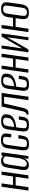

<svg xmlns="http://www.w3.org/2000/svg" viewBox="1473 -2017 555 3541"><g transform="rotate(-90 1750.5 -246.5)"><path d="M7.1 0 77.1 -495H139.1L108.8 -283.8H265.9L296.2 -495H357.6L287.6 0H226.2L259.8 -235.9H102.8L69.1 0Z M480.3 8Q466.1 8 447.1 4.9Q428.1 1.8 412.2 -10.1Q396.2 -22 388.3 -48.1Q380.4 -74.2 387.7 -121L429.5 -386Q437.9 -440.7 457.4 -465.5Q476.9 -490.3 502.2 -496.9Q527.5 -503.6 552.6 -503.6Q585.5 -503.6 611.8 -492.1Q638.2 -480.5 645.2 -456.2L650.2 -495H712.6L642.6 0H590L601.5 -79.8Q593.5 -61.3 578.8 -41Q564.1 -20.7 540.3 -6.3Q516.4 8 480.3 8ZM500.5 -30.4Q522.9 -30.4 539.7 -42.8Q556.5 -55.2 568.3 -74.2Q580.1 -93.2 587.8 -114.2Q595.5 -135.2 599.7 -152.7Q603.9 -170.2 604.9 -179.3L638.6 -417.1Q636.6 -422.4 631 -433.7Q625.5 -445 611.4 -455.1Q597.4 -465.3 567.8 -465.3Q537 -465.3 521.1 -453.4Q505.2 -441.6 498.8 -420.8Q492.4 -399.9 487.6 -371.8L447.9 -110.9Q444.1 -83.5 448.6 -67Q453.1 -50.4 462.6 -42.9Q472.2 -35.4 482.6 -32.9Q493.1 -30.4 500.5 -30.4Z M867.6 9.9Q831.9 9.9 806.9 3.9Q782 -2.1 767.6 -17.5Q753.1 -32.9 749.3 -61.2Q745.5 -89.6 751.7 -134L786.4 -381.5Q796.7 -452 832 -478.2Q867.3 -504.4 939.6 -504.4Q1011.2 -504.4 1039.2 -478.2Q1067.2 -452 1056.9 -381.5L1048 -317.5H986L995.7 -386.6Q1002 -429.9 990.3 -449.3Q978.6 -468.6 934.3 -468.6Q891 -468.6 873.3 -449.3Q855.5 -429.9 849.2 -386.6L810.8 -113Q804.5 -65.3 816.4 -46.4Q828.2 -27.4 871.5 -27.4Q915.8 -27.4 933.1 -46.4Q950.3 -65.3 957.3 -113L967.6 -184.5H1029.6L1022.9 -134.2Q1014.7 -74.9 996.4 -44Q978.1 -13.1 946.5 -1.6Q914.9 9.9 867.6 9.9Z M1215.6 10.2Q1168.3 10.2 1139.7 -1.8Q1111.1 -13.7 1101.3 -44.6Q1091.5 -75.5 1099.4 -133.1L1134.4 -381.5Q1144.7 -452 1182.3 -477Q1220 -502 1285 -502Q1364.5 -502 1393.6 -472Q1422.7 -442 1408.2 -367.9Q1399.3 -323.9 1370.5 -296.8Q1341.8 -269.7 1304.3 -254.8Q1266.9 -239.8 1231.1 -233.5Q1195.4 -227.1 1173.2 -225L1158.5 -119.1Q1151.2 -68.5 1163.3 -48.5Q1175.3 -28.6 1219.5 -28.6Q1263.8 -28.6 1281.6 -47.8Q1299.3 -67.1 1306.2 -117.7L1314.3 -177.6H1375.7L1368.7 -125.6Q1361.5 -71.2 1344.8 -41.9Q1328.1 -12.6 1297.2 -1.2Q1266.2 10.2 1215.6 10.2ZM1179.1 -262.3Q1198.8 -264.4 1224.5 -269.5Q1250.2 -274.5 1275.4 -286Q1300.5 -297.5 1319.5 -317.5Q1338.5 -337.6 1345 -369Q1355.6 -413.8 1345.2 -440.2Q1334.8 -466.7 1287.7 -466.7Q1244 -466.7 1222.9 -447.2Q1201.8 -427.6 1194.6 -375.8Z M1405.1 0 1410.4 -35.6Q1423.8 -35.6 1435.4 -43.9Q1446.9 -52.2 1455.9 -68.9Q1464.9 -85.7 1470.3 -110.4L1556.8 -494.3H1807.2L1737.2 0H1673.6L1736.8 -448.7H1612.7L1530.3 -92.5Q1527 -80.2 1521.9 -64.3Q1516.7 -48.5 1507.2 -33.8Q1497.7 -19.2 1481.3 -9.6Q1465 0 1440 0Z M1965.6 10.2Q1918.3 10.2 1889.7 -1.8Q1861.1 -13.7 1851.3 -44.6Q1841.5 -75.5 1849.4 -133.1L1884.4 -381.5Q1894.7 -452 1932.3 -477Q1970 -502 2035 -502Q2114.5 -502 2143.6 -472Q2172.7 -442 2158.2 -367.9Q2149.3 -323.9 2120.5 -296.8Q2091.8 -269.7 2054.3 -254.8Q2016.9 -239.8 1981.1 -233.5Q1945.4 -227.1 1923.2 -225L1908.5 -119.1Q1901.2 -68.5 1913.3 -48.5Q1925.3 -28.6 1969.5 -28.6Q2013.8 -28.6 2031.6 -47.8Q2049.3 -67.1 2056.2 -117.7L2064.3 -177.6H2125.7L2118.7 -125.6Q2111.5 -71.2 2094.8 -41.9Q2078.1 -12.6 2047.2 -1.2Q2016.2 10.2 1965.6 10.2ZM1929.1 -262.3Q1948.8 -264.4 1974.5 -269.5Q2000.2 -274.5 2025.4 -286Q2050.5 -297.5 2069.5 -317.5Q2088.5 -337.6 2095 -369Q2105.6 -413.8 2095.2 -440.2Q2084.8 -466.7 2037.7 -466.7Q1994 -466.7 1972.9 -447.2Q1951.8 -427.6 1944.6 -375.8Z M2180.1 0 2250.1 -495H2312.1L2281.8 -283.8H2438.9L2469.2 -495H2530.6L2460.6 0H2399.2L2432.8 -235.9H2275.8L2242.1 0Z M2555.8 0 2625.8 -494.3H2682L2628.2 -113.5L2847.3 -494.3H2904L2834 0H2778.4L2833.7 -393.9Q2777.3 -295 2721.8 -196.9Q2666.3 -98.9 2608.6 0Z M3286.9 8.4Q3244.7 8.4 3219.4 -1.5Q3194.1 -11.4 3182.2 -30Q3170.2 -48.5 3168.2 -75.5Q3166.2 -102.4 3171.6 -136.8L3204.2 -372.3Q3209.8 -409.5 3224.1 -438.9Q3238.5 -468.3 3270.5 -485.7Q3302.4 -503 3358.9 -503Q3400.9 -503 3426.2 -492.9Q3451.5 -482.9 3463.6 -465Q3475.8 -447.2 3477.8 -423.6Q3479.7 -400 3476.1 -372.3L3443.6 -137.1Q3436.8 -91.3 3421.4 -58.6Q3405.9 -26 3374.3 -8.8Q3342.7 8.4 3286.9 8.4ZM2929.1 0 2999.1 -495H3061.1L3030.8 -283.8H3208.9L3202.8 -235.9H3024.8L2991.1 0ZM3291.5 -27.4Q3325.7 -27.4 3343.2 -40.6Q3360.7 -53.8 3368.5 -75.4Q3376.3 -97 3379.4 -120.8L3415 -375.2Q3418.4 -398.6 3416.9 -419.7Q3415.4 -440.8 3401.9 -454Q3388.5 -467.2 3354.3 -467.2Q3320.1 -467.2 3302.5 -454Q3285 -440.8 3277.7 -419.7Q3270.5 -398.6 3267 -375.2L3230.7 -120.8Q3227.6 -97 3228.6 -75.4Q3229.6 -53.8 3243.4 -40.6Q3257.3 -27.4 3291.5 -27.4Z"/></g></svg>

Font: Alumni Sans SC Thin
Style: Italic
Weight: 100
Italic angle: -8°
Designer: Robert E. Leuschke
Foundry: Robert E. Leuschke
Version: Version 1.016